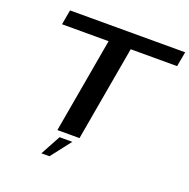

<svg xmlns="http://www.w3.org/2000/svg" viewBox="-144 -814 1095 1110"><g transform="rotate(20 404.0 -258.5)"><path d="M268 0H404L506.5 -584H792L808.5 -675H100L84 -584H370.5ZM227 158H276.5L372.5 34.5H294Z"/></g></svg>

Font: Anybody Expanded Medium
Style: Italic
Weight: 500
Width: 7
Italic angle: -10°
Version: Version 1.113;gftools[0.9.25]